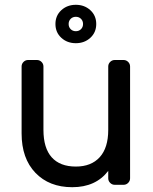

<svg xmlns="http://www.w3.org/2000/svg" viewBox="-20 -770 637 800"><path d="M70 0ZM97 -520H134Q145 -520 153 -512Q161 -504 161 -493V-229Q161 -153 195.5 -114.5Q230 -76 296 -76Q360 -76 395.5 -115Q431 -154 431 -229V-493Q431 -504 439 -512Q447 -520 458 -520H495Q506 -520 514 -512Q522 -504 522 -493V-27Q522 -16 514 -8Q506 0 495 0H458Q447 0 439 -8Q431 -16 431 -27V-58Q379 10 281 10Q185 10 127.5 -50Q70 -110 70 -214V-493Q70 -504 78 -512Q86 -520 97 -520ZM381 -670Q381 -635 356.5 -612.5Q332 -590 296 -590Q260 -590 235.5 -612.5Q211 -635 211 -670Q211 -705 235.5 -727.5Q260 -750 296 -750Q332 -750 356.5 -727.5Q381 -705 381 -670ZM326 -670Q326 -683 317.5 -691.5Q309 -700 296 -700Q283 -700 274.5 -691.5Q266 -683 266 -670Q266 -657 274.5 -648.5Q283 -640 296 -640Q309 -640 317.5 -648.5Q326 -657 326 -670Z"/></svg>

Font: Hezaedrus
Style: Regular
Weight: 400
Designer: Hubert & Fischer
Foundry: Hubert & Fischer
Version: Version 1.10;September 3, 2019;FontCreator 11.5.0.2425 64-bi